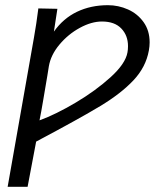

<svg xmlns="http://www.w3.org/2000/svg" viewBox="-20 -551 640 741"><path d="M128 -518.5 201.5 -517 188 -429Q224 -480 277.2 -505.5Q330.5 -531 396.5 -531Q437 -531 474 -514.5Q511 -498 534.2 -465.5Q557.5 -433 557.5 -387.5Q557.5 -372.5 554.5 -356Q543 -292 495 -241Q447 -190 367.5 -142Q288 -94 119.5 -4.5L86.5 170H9.5L111 -405.5Q120.5 -458.5 128 -518.5ZM472 -349Q474 -359.5 474 -373Q474 -414 448.2 -441Q422.5 -468 373.5 -468Q333 -468 288 -443.5Q243 -419 209.5 -379Q176 -339 168.5 -295L163 -260.5Q156 -219.5 147.2 -167.2Q138.5 -115 132.5 -86.5Q195.5 -109.5 272.5 -155.2Q349.5 -201 407 -253.2Q464.5 -305.5 472 -349Z"/></svg>

Font: JuliaMono Light
Style: Italic
Weight: 300
Italic angle: -9°
Monospace: yes
Designer: cormullion
Foundry: corm
Version: Version 0.054; ttfautohint (v1.8.4)